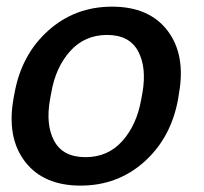

<svg xmlns="http://www.w3.org/2000/svg" viewBox="-20 -549 619 583"><path d="M21 -249.5Q0 -131.3 55.9 -58.3Q111.8 14.6 224.6 14.6Q337.4 14.6 418.7 -58.3Q500 -131.3 521 -249.5L523.4 -265.1Q544.4 -382.8 488.8 -455.8Q433.1 -528.8 320.3 -528.8Q207.5 -528.8 126.2 -455.8Q44.9 -382.8 23.9 -265.1ZM135.7 -267.6Q148.9 -344.7 193.1 -393.8Q237.3 -442.9 305.2 -442.9Q372.6 -442.9 399.2 -393.8Q425.8 -344.7 412.6 -267.6L408.7 -246.6Q395 -169.4 351.3 -120.6Q307.6 -71.8 239.7 -71.8Q171.4 -71.8 144.8 -120.6Q118.2 -169.4 131.8 -246.6Z"/></svg>

Font: Roboto Flex
Style: wght 500 wdth 100 opsz 14.0 GRAD 0.00 slnt -10.00 XTRA 468 XOPQ 96 YOPQ 79 YTLC 514 YTUC 712 YTAS 750 YTDE -203.00 YTFI 738
Weight: 500
Italic angle: -10°
Designer: Berlow after Robertson
Foundry: Google
Version: Version 3.100